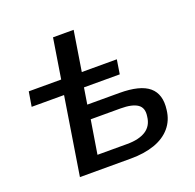

<svg xmlns="http://www.w3.org/2000/svg" viewBox="-124 -834 976 963"><g transform="rotate(-20 364.0 -352.5)"><path d="M143 0 209 -414H36L49 -492H222L256 -705H366L332 -492H519L507 -416H316L302 -329H473Q584 -329 631 -289Q678 -249 667 -168Q661 -114 628.5 -76Q596 -38 541.5 -19Q487 0 415 0ZM264 -75H423Q486 -75 522.5 -98.5Q559 -122 564 -171Q571 -215 542.5 -234.5Q514 -254 452 -254H293Z"/></g></svg>

Font: Nunito Sans 10pt SemiExpanded SemiBold
Style: Italic
Weight: 600
Width: 6
Italic angle: -9°
Designer: Vernon Adams
Foundry: Vernon Adams
Version: Version 3.101;gftools[0.9.27]